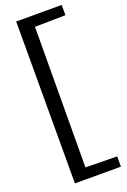

<svg xmlns="http://www.w3.org/2000/svg" viewBox="-187 -813 743 1126"><g transform="rotate(-20 184.0 -250.0)"><path d="M73 255 74 -755H358V-691L167 -688L163 188L360 191V255Z"/></g></svg>

Font: Lora Medium
Style: Regular
Weight: 500
Designer: Olga Karpushina, Alexei Vanyashin (Cyrillic)
Foundry: Cyreal
Version: Version 3.004